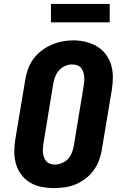

<svg xmlns="http://www.w3.org/2000/svg" viewBox="-20 -952 640 980"><path d="M256 8Q224 8 192.5 2Q161 -4 134.5 -19.5Q108 -35 89.5 -59.5Q71 -84 62 -113.5Q53 -143 53 -175.5Q53 -208 58 -240L109 -545Q113 -573 123 -600Q133 -627 150.5 -651Q168 -675 192 -693.5Q216 -712 243 -723.5Q270 -735 297.5 -740.5Q325 -746 354 -746Q386 -746 417 -738.5Q448 -731 474.5 -715.5Q501 -700 519.5 -675.5Q538 -651 547 -621.5Q556 -592 556 -559.5Q556 -527 551 -495L500 -190Q496 -162 486 -135Q476 -108 459 -84Q442 -60 418 -41.5Q394 -23 367 -11.5Q340 0 312 4Q284 8 256 8ZM259 -112Q277 -112 295.5 -119.5Q314 -127 327 -141Q340 -155 347 -173Q354 -191 357 -209L407 -514Q409 -527 410 -539.5Q411 -552 409.5 -564Q408 -576 404 -587.5Q400 -599 392 -607.5Q384 -616 372.5 -619.5Q361 -623 348 -623Q330 -623 312.5 -615.5Q295 -608 282 -593.5Q269 -579 262 -561.5Q255 -544 252 -526L202 -221Q200 -208 199 -195.5Q198 -183 199.5 -171Q201 -159 205 -148Q209 -137 216.5 -128.5Q224 -120 235.5 -116Q247 -112 259 -112ZM240 -838V-932H540V-838Z"/></svg>

Font: Iosevka Curly Slab HvExObl
Style: Regular
Weight: 900
Width: 7
Italic angle: -9°
Monospace: yes
Designer: Belleve Invis
Foundry: Belleve Invis
Version: Version 11.1.0; ttfautohint (v1.8.3)